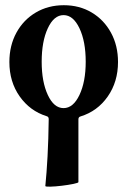

<svg xmlns="http://www.w3.org/2000/svg" viewBox="-20 -445 489 737"><path d="M154 269Q159 220 162.5 155.5Q166 91 167 12Q167 3 159 1Q95 -19 55.5 -75Q16 -131 16 -207Q16 -270 43 -319.5Q70 -369 117.5 -397Q165 -425 225 -425Q285 -425 332 -397Q379 -369 406 -319.5Q433 -270 433 -207Q433 -131 393.5 -74.5Q354 -18 289 2Q281 4 281 13V254Q281 257 261.5 261Q242 265 217 268Q192 271 173 271.5Q154 272 154 269ZM224 -30Q261 -30 285 -80.5Q309 -131 309 -208Q309 -286 285 -336.5Q261 -387 224 -387Q187 -387 163.5 -336.5Q140 -286 140 -208Q140 -131 163.5 -80.5Q187 -30 224 -30Z"/></svg>

Font: Junicode
Style: Bold
Weight: 700
Designer: Peter S. Baker
Version: Version 2.100; ttfautohint (v1.8.4)